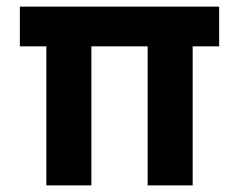

<svg xmlns="http://www.w3.org/2000/svg" viewBox="-20 -560 722 580"><path d="M120 0H256V-420H426V0H562V-420H642V-540H40V-420H120Z"/></svg>

Font: Eudonet ExtraBold
Style: Regular
Weight: 800
Designer: Mikhail Sharanda
Foundry: Mikhail Sharanda
Version: Version 4.503;Glyphs 3.1.2 (3151)